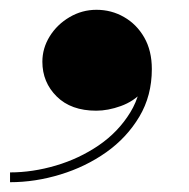

<svg xmlns="http://www.w3.org/2000/svg" viewBox="-54 -216 386 392"><path d="M-33.5 156V136Q12.5 136 60 122Q107.5 108 147.5 80.8Q187.5 53.5 212 13.5Q236.5 -26.5 235.5 -78H254.5Q254.5 -48 236.8 -28.5Q219 -9 192.8 0.5Q166.5 10 142.5 10Q91 10 61.8 -19Q32.5 -48 32.5 -90Q32.5 -117.5 47.5 -141.8Q62.5 -166 88 -181Q113.5 -196 143 -196Q173.5 -196 199.2 -181.2Q225 -166.5 240.5 -139.5Q256 -112.5 256 -75Q256 -20.5 230.5 22.2Q205 65 163 94.8Q121 124.5 69.5 140.2Q18 156 -33.5 156Z"/></svg>

Font: Bodoni Moda 11pt ExtraBold
Style: Italic
Weight: 800
Italic angle: -13°
Version: Version 2.004